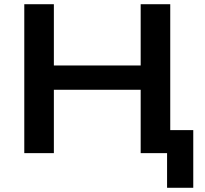

<svg xmlns="http://www.w3.org/2000/svg" viewBox="-20 -725 970 909"><path d="M771 164V0H651V-109H895V164ZM95 0V-705H235V-415H646V-705H786V0H646V-300H235V0Z"/></svg>

Font: Nunito Sans 10pt SemiExpanded
Style: Bold
Weight: 700
Width: 6
Designer: Vernon Adams
Foundry: Vernon Adams
Version: Version 3.101;gftools[0.9.27]